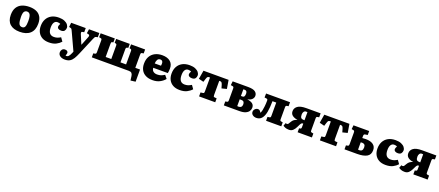

<svg xmlns="http://www.w3.org/2000/svg" viewBox="120 -2093 8891 3887"><g transform="rotate(20 4565.5 -149.5)"><path d="M315 14Q178 14 104.5 -52.5Q31 -119 31 -249Q31 -347 69.5 -409Q108 -471 177 -500Q246 -529 337 -529Q419 -529 482 -502.5Q545 -476 580.5 -418Q616 -360 616 -268Q616 -129 538 -57.5Q460 14 315 14ZM329 -91Q375 -91 391.5 -129.5Q408 -168 408 -249Q408 -319 397.5 -356.5Q387 -394 367.5 -409Q348 -424 321 -424Q284 -424 261.5 -395Q239 -366 239 -282Q239 -183 259 -137Q279 -91 329 -91Z M944 14Q858 14 799 -18.5Q740 -51 709 -109Q678 -167 678 -245Q678 -330 712 -393.5Q746 -457 811 -493Q876 -529 970 -529Q1041 -529 1089.5 -508.5Q1138 -488 1163.5 -455.5Q1189 -423 1189 -387Q1189 -351 1168 -323Q1147 -295 1096 -295Q1058 -295 1035.5 -310.5Q1013 -326 1013 -355Q1013 -366 1018 -379.5Q1023 -393 1036 -418Q1008 -432 971 -432Q928 -432 903 -395Q878 -358 878 -283Q878 -125 1003 -125Q1038 -125 1071.5 -135Q1105 -145 1145 -170L1199 -94Q1159 -49 1098 -17.5Q1037 14 944 14Z M1368 230Q1304 230 1263.5 201.5Q1223 173 1223 123Q1223 88 1245 62Q1267 36 1305 36Q1339 36 1355 51Q1371 66 1371 85Q1372 96 1366.5 113Q1361 130 1355 149Q1398 156 1422 127Q1446 98 1466 49L1478 19L1299 -368Q1289 -388 1282.5 -398.5Q1276 -409 1256 -414L1225 -422L1235 -515H1549V-425L1517 -420Q1496 -418 1491.5 -405.5Q1487 -393 1498 -365L1579 -171H1584L1659 -359Q1669 -383 1665.5 -398Q1662 -413 1640 -417L1606 -425L1619 -515H1842V-424L1809 -418Q1791 -414 1782.5 -402Q1774 -390 1761 -359L1605 11Q1576 81 1546 130Q1516 179 1474 204.5Q1432 230 1368 230Z M2763 173 2751 79Q2745 38 2725 19Q2705 0 2665 0H1867V-86L1902 -92Q1918 -95 1923.5 -104.5Q1929 -114 1929 -138V-380Q1929 -405 1924 -414.5Q1919 -424 1903 -427L1867 -434L1869 -519H2174V-434L2152 -430Q2136 -427 2132 -417Q2128 -407 2128 -385V-103H2249V-388Q2249 -409 2244 -418Q2239 -427 2224 -430L2201 -435L2203 -519H2496V-434L2476 -429Q2460 -426 2453.5 -417Q2447 -408 2447 -386V-103H2568V-388Q2568 -409 2563.5 -417.5Q2559 -426 2543 -430L2522 -435L2524 -519H2827V-434L2796 -429Q2777 -426 2772 -417Q2767 -408 2767 -386V-102H2869V160Z M3179 14Q3087 14 3025.5 -18.5Q2964 -51 2933.5 -108.5Q2903 -166 2903 -242Q2903 -336 2940.5 -399.5Q2978 -463 3044.5 -496Q3111 -529 3196 -529Q3305 -529 3368.5 -477.5Q3432 -426 3432 -327Q3432 -301 3429.5 -275Q3427 -249 3422 -227H3108Q3111 -176 3143 -151Q3175 -126 3226 -126Q3275 -126 3311 -139Q3347 -152 3383 -176L3440 -107Q3398 -55 3332.5 -20.5Q3267 14 3179 14ZM3106 -320H3241Q3243 -333 3244 -345Q3245 -357 3245 -369Q3245 -400 3230.5 -417.5Q3216 -435 3188 -435Q3146 -435 3127 -401.5Q3108 -368 3106 -320Z M3762 14Q3676 14 3617 -18.5Q3558 -51 3527 -109Q3496 -167 3496 -245Q3496 -330 3530 -393.5Q3564 -457 3629 -493Q3694 -529 3788 -529Q3859 -529 3907.5 -508.5Q3956 -488 3981.5 -455.5Q4007 -423 4007 -387Q4007 -351 3986 -323Q3965 -295 3914 -295Q3876 -295 3853.5 -310.5Q3831 -326 3831 -355Q3831 -366 3836 -379.5Q3841 -393 3854 -418Q3826 -432 3789 -432Q3746 -432 3721 -395Q3696 -358 3696 -283Q3696 -125 3821 -125Q3856 -125 3889.5 -135Q3923 -145 3963 -170L4017 -94Q3977 -49 3916 -17.5Q3855 14 3762 14Z M4178 0V-85L4229 -92Q4245 -94 4250 -104Q4255 -114 4255 -140V-435H4237Q4216 -435 4204.5 -425Q4193 -415 4181 -377L4159 -307L4053 -334L4084 -519H4625L4656 -334L4549 -307L4528 -379Q4516 -415 4504 -425.5Q4492 -436 4472 -436H4454V-133Q4454 -112 4458 -101Q4462 -90 4478 -89L4526 -84V0Z M4711 0V-85L4746 -92Q4762 -95 4767 -104.5Q4772 -114 4772 -140V-380Q4772 -405 4766 -414.5Q4760 -424 4746 -427L4704 -434L4713 -519H5044Q5155 -519 5200 -485.5Q5245 -452 5245 -398Q5245 -360 5215.5 -326.5Q5186 -293 5119 -279V-277Q5192 -267 5230.5 -237.5Q5269 -208 5269 -151Q5269 -113 5247.5 -78.5Q5226 -44 5177.5 -22Q5129 0 5046 0ZM4971 -298H5004Q5031 -298 5042.5 -318.5Q5054 -339 5054 -375Q5054 -442 5002 -442Q4994 -442 4986 -442Q4978 -442 4971 -441ZM5005 -78Q5036 -78 5055 -97Q5074 -116 5074 -154Q5074 -189 5058 -207.5Q5042 -226 5007 -226H4971V-80Q4979 -79 4988 -78.5Q4997 -78 5005 -78Z M5413 13Q5367 13 5334 -12Q5301 -37 5301 -78Q5301 -112 5327 -139.5Q5353 -167 5390 -167Q5416 -167 5432.5 -149Q5449 -131 5459 -113Q5464 -120 5470 -138Q5476 -156 5482 -178Q5489 -208 5495.5 -267Q5502 -326 5502 -389Q5502 -408 5496 -416.5Q5490 -425 5475 -427L5431 -433L5433 -519H5949V-433L5917 -428Q5899 -425 5893.5 -416.5Q5888 -408 5888 -388V-132Q5888 -111 5893 -102.5Q5898 -94 5917 -91L5949 -85V0H5621V-84L5664 -90Q5680 -93 5684.5 -102.5Q5689 -112 5689 -134V-417H5608Q5608 -353 5602.5 -289.5Q5597 -226 5589 -181Q5571 -88 5528.5 -37.5Q5486 13 5413 13Z M6118 13Q6069 13 6039.5 1Q6010 -11 5987 -27L6010 -91Q6017 -89 6024 -87Q6031 -85 6038 -85Q6056 -85 6067 -98.5Q6078 -112 6098 -149Q6116 -181 6142 -201Q6168 -221 6212 -234L6213 -235Q6147 -243 6102.5 -275Q6058 -307 6058 -368Q6058 -434 6115 -476.5Q6172 -519 6300 -519H6608V-434L6577 -429Q6558 -426 6552.5 -417Q6547 -408 6547 -386V-132Q6547 -111 6552.5 -102.5Q6558 -94 6576 -91L6609 -85V0H6301V-85L6324 -89Q6339 -92 6344 -101Q6349 -110 6349 -132V-203Q6343 -203 6336 -202.5Q6329 -202 6324 -201Q6310 -197 6293 -168.5Q6276 -140 6256 -94Q6234 -48 6201 -17.5Q6168 13 6118 13ZM6332 -276H6349V-450Q6339 -452 6320 -452Q6289 -452 6272 -427Q6255 -402 6255 -365Q6255 -315 6273.5 -295.5Q6292 -276 6332 -276Z M6781 0V-85L6832 -92Q6848 -94 6853 -104Q6858 -114 6858 -140V-435H6840Q6819 -435 6807.5 -425Q6796 -415 6784 -377L6762 -307L6656 -334L6687 -519H7228L7259 -334L7152 -307L7131 -379Q7119 -415 7107 -425.5Q7095 -436 7075 -436H7057V-133Q7057 -112 7061 -101Q7065 -90 7081 -89L7129 -84V0Z M7311 0V-85L7347 -92Q7362 -95 7367.5 -104.5Q7373 -114 7373 -140V-380Q7373 -405 7367 -414.5Q7361 -424 7347 -427L7307 -434L7316 -519H7654V-434L7604 -426Q7585 -424 7578 -414Q7571 -404 7571 -382V-338Q7605 -342 7647 -342Q7750 -342 7806.5 -300.5Q7863 -259 7863 -181Q7863 -82 7789.5 -41Q7716 0 7583 0ZM7602 -86Q7635 -86 7653.5 -106.5Q7672 -127 7672 -172Q7672 -213 7653 -230.5Q7634 -248 7602 -248Q7593 -248 7585.5 -247Q7578 -246 7571 -245V-88Q7582 -86 7602 -86Z M8198 14Q8112 14 8053 -18.5Q7994 -51 7963 -109Q7932 -167 7932 -245Q7932 -330 7966 -393.5Q8000 -457 8065 -493Q8130 -529 8224 -529Q8295 -529 8343.5 -508.5Q8392 -488 8417.5 -455.5Q8443 -423 8443 -387Q8443 -351 8422 -323Q8401 -295 8350 -295Q8312 -295 8289.5 -310.5Q8267 -326 8267 -355Q8267 -366 8272 -379.5Q8277 -393 8290 -418Q8262 -432 8225 -432Q8182 -432 8157 -395Q8132 -358 8132 -283Q8132 -125 8257 -125Q8292 -125 8325.5 -135Q8359 -145 8399 -170L8453 -94Q8413 -49 8352 -17.5Q8291 14 8198 14Z M8611 13Q8562 13 8532.5 1Q8503 -11 8480 -27L8503 -91Q8510 -89 8517 -87Q8524 -85 8531 -85Q8549 -85 8560 -98.5Q8571 -112 8591 -149Q8609 -181 8635 -201Q8661 -221 8705 -234L8706 -235Q8640 -243 8595.5 -275Q8551 -307 8551 -368Q8551 -434 8608 -476.5Q8665 -519 8793 -519H9101V-434L9070 -429Q9051 -426 9045.5 -417Q9040 -408 9040 -386V-132Q9040 -111 9045.5 -102.5Q9051 -94 9069 -91L9102 -85V0H8794V-85L8817 -89Q8832 -92 8837 -101Q8842 -110 8842 -132V-203Q8836 -203 8829 -202.5Q8822 -202 8817 -201Q8803 -197 8786 -168.5Q8769 -140 8749 -94Q8727 -48 8694 -17.5Q8661 13 8611 13ZM8825 -276H8842V-450Q8832 -452 8813 -452Q8782 -452 8765 -427Q8748 -402 8748 -365Q8748 -315 8766.5 -295.5Q8785 -276 8825 -276Z"/></g></svg>

Font: Literata 12pt ExtraBold
Style: Regular
Weight: 800
Designer: Latin by Veronika Burian and Jose Scaglione. Greek by Irene Vlachou. Cyrillic by Vera Evstafieva.
Foundry: TypeTogether
Version: Version 3.002